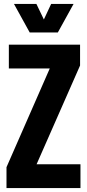

<svg xmlns="http://www.w3.org/2000/svg" viewBox="-20 -956 444 976"><path d="M13 0V-106L233 -608H25V-729H387V-623L166 -121H389V0ZM131 -791 51 -936H165L203 -857L240 -936H354L274 -791Z"/></svg>

Font: Mona Sans Condensed
Style: Bold
Weight: 700
Width: 3
Designer: Deni Anggara
Foundry: GitHub
Version: Version 2.000